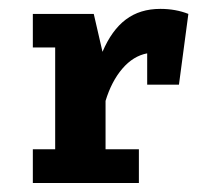

<svg xmlns="http://www.w3.org/2000/svg" viewBox="-20 -408 466 428"><path d="M399.9 -377 378.9 -219.2H308.1V-289.1Q276.9 -283.2 252.7 -254.9Q228.5 -226.6 215.3 -183.1V-75.2H289.6V0H53.2V-75.2H103V-302.2H53.2V-377H189L208.5 -292.5Q229 -340.8 260.5 -364.5Q292 -388.2 337.4 -388.2Q371.6 -388.2 399.9 -377Z"/></svg>

Font: Amiri Typewriter
Style: Bold
Weight: 700
Monospace: yes
Designer: Khaled Hosny
Version: Version 1.1